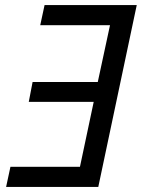

<svg xmlns="http://www.w3.org/2000/svg" viewBox="-20 -734 557 754"><path d="M366 0 517 -714H155L138 -635H412L364 -412H108L93 -334H348L294 -79H21L4 0Z"/></svg>

Font: BC Sans
Style: Italic
Weight: 400
Italic angle: -12°
Designer: Monotype Design Team
Designer: Province of B.C.
Foundry: Monotype Imaging Inc.
Version: Version 2.000;GOOG;noto-source:20170915:90ef993387c0